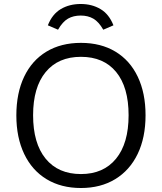

<svg xmlns="http://www.w3.org/2000/svg" viewBox="-20 -935 812 963"><path d="M62 -356Q62 -468 101 -550Q140 -632 213 -676Q286 -720 386 -720Q486 -720 559 -676Q632 -632 671 -550Q710 -468 710 -357Q710 -245 670.5 -163Q631 -81 558 -36.5Q485 8 386 8Q287 8 214 -36Q141 -80 101.5 -162.5Q62 -245 62 -356ZM625 -357Q625 -498 562.5 -574Q500 -650 386 -650Q272 -650 209 -573.5Q146 -497 146 -357Q146 -216 209 -139Q272 -62 386 -62Q499 -62 562 -139Q625 -216 625 -357ZM549 -808 498 -786Q475 -826 448 -841.5Q421 -857 385 -857Q348 -857 321 -841.5Q294 -826 271 -786L220 -808Q242 -864 285 -889.5Q328 -915 385 -915Q441 -915 484 -889.5Q527 -864 549 -808Z"/></svg>

Font: Muli-Regular
Style: Regular
Weight: 400
Version: Version 2.000